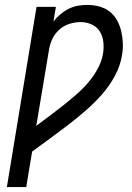

<svg xmlns="http://www.w3.org/2000/svg" viewBox="-20 -763 540 783"><path d="M8 0 129 -735H208L198 -675Q210 -691 226 -704.5Q242 -718 260 -727Q278 -736 297 -739.5Q316 -743 335 -743Q361 -743 385 -736.5Q409 -730 427.5 -715.5Q446 -701 457.5 -680Q469 -659 474.5 -635Q480 -611 481 -586Q482 -561 477 -535Q470 -493 448 -452.5Q426 -412 395.5 -377.5Q365 -343 330.5 -313Q296 -283 259 -254.5Q222 -226 185 -199Q148 -172 111 -145L87 0ZM128 -250Q155 -270 182.5 -290.5Q210 -311 237 -332.5Q264 -354 290 -376.5Q316 -399 338.5 -425Q361 -451 377.5 -481Q394 -511 400 -543Q404 -567 401.5 -591Q399 -615 387.5 -634Q376 -653 354.5 -663Q333 -673 309 -673Q286 -673 262.5 -665.5Q239 -658 220.5 -641Q202 -624 192 -601Q182 -578 179 -555Z"/></svg>

Font: Iosevka Term Curly
Style: Italic
Weight: 400
Italic angle: -9°
Designer: Belleve Invis
Foundry: Belleve Invis
Version: Version 32.3.0